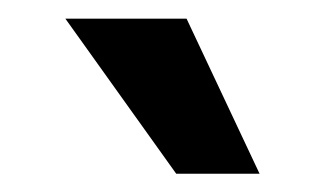

<svg xmlns="http://www.w3.org/2000/svg" viewBox="-20 -801 352 208"><path d="M261.2 -612.8H170.9L50.8 -780.8H182.1Z"/></svg>

Font: Standard
Style: Bold
Weight: 400
Designer: Bryce Wilner
Version: Version 2.000;PS 2.0;hotconv 16.6.51;makeotf.lib2.5.65220 DE